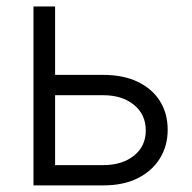

<svg xmlns="http://www.w3.org/2000/svg" viewBox="-20 -562 581 582"><path d="M134.8 -335H292.5Q354.5 -335 398.2 -313.7Q441.9 -292.5 465.1 -255.1Q488.3 -217.8 488.3 -168.5Q488.3 -120.1 464.8 -82Q441.4 -43.9 397.9 -22Q354.5 0 292.5 0H81.5V-542.5H147V-61.5H292.5Q350.6 -61.5 386.2 -90.3Q421.9 -119.1 421.9 -166.5Q421.9 -214.8 386.2 -244.1Q350.6 -273.4 292.5 -273.4H134.8Z"/></svg>

Font: Inter 16pt Light
Style: Regular
Weight: 300
Version: Version 4.001;git-66647c0bb